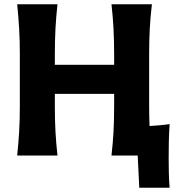

<svg xmlns="http://www.w3.org/2000/svg" viewBox="-20 -733 836 905"><path d="M61 0Q67 -57.5 70.2 -111.5Q73.5 -165.5 73.5 -232.5V-474.5Q73.5 -543.5 70.2 -598.8Q67 -654 61 -713H251Q244.5 -654 241.5 -598.8Q238.5 -543.5 238.5 -474.5V-427.5H518V-474.5Q518 -543.5 515 -598.8Q512 -654 505.5 -713H696Q689 -654 686 -598.8Q683 -543.5 683 -474.5V-232.5Q683 -181.5 685 -139Q708.5 -140.5 732 -142.5Q755.5 -144.5 779.5 -148Q776.5 -103.5 775.8 -64.8Q775 -26 775 10.5Q775 45.5 775.8 81Q776.5 116.5 779.5 152H636.5L629 0H505.5Q512 -57.5 515 -111.5Q518 -165.5 518 -232.5V-290.5H238.5V-232.5Q238.5 -165.5 241.5 -111.5Q244.5 -57.5 251 0Z"/></svg>

Font: Commissioner Flair
Style: Bold
Weight: 700
Designer: Kostas Bartsokas
Foundry: Kostas Bartsokas
Version: Version 1.000; ttfautohint (v1.8.3)